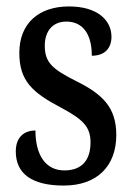

<svg xmlns="http://www.w3.org/2000/svg" viewBox="-20 -566 410 596"><path d="M178 10C282 10 341 -51 341 -147C341 -233 298 -274 215 -315C144 -351 119 -371 119 -424C119 -469 143 -499 186 -499C235 -499 265 -463 265 -393C305 -393 326 -416 326 -452C326 -502 284 -546 194 -546C102 -546 40 -495 40 -402C40 -316 79 -279 171 -231C238 -195 261 -172 261 -124C261 -70 235 -37 180 -37C120 -37 90 -87 90 -161C58 -161 29 -143 29 -96C29 -26 80 10 178 10Z"/></svg>

Font: Noto Serif Khmer ExtraCondensed Medium
Style: Regular
Weight: 500
Width: 2
Designer: Danh Hong and the Monotype Design Team
Foundry: Monotype Imaging Inc.
Version: Version 2.004